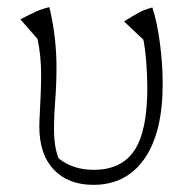

<svg xmlns="http://www.w3.org/2000/svg" viewBox="-20 -509 542 537"><path d="M241 8Q171 8 130.5 -34.5Q90 -77 90 -155Q90 -170 91.5 -195.5Q93 -221 94 -249.5Q95 -278 95 -301Q95 -353 85 -400L37 -455Q64 -469 80.5 -476.5Q97 -484 118 -489Q128 -448 133 -405.5Q138 -363 138 -323Q138 -273 134.5 -229Q131 -185 131 -149Q131 -124 134 -104Q137 -84 144 -66Q184 -34 242 -34Q320 -34 356 -88.5Q392 -143 392 -262Q392 -298 389 -336Q386 -374 381 -398L327 -449Q352 -465 369 -474Q386 -483 406 -488Q419 -450 427 -390.5Q435 -331 435 -274Q435 -138 384 -65Q333 8 241 8Z"/></svg>

Font: Piazzolla ExtraLight
Style: Regular
Weight: 200
Designer: Juan Pablo del Peral
Foundry: Huerta Tipografica
Version: Version 1.330